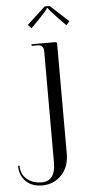

<svg xmlns="http://www.w3.org/2000/svg" viewBox="-143 -699 425 922"><g transform="rotate(-5 69.0 -238.5)"><path d="M0 0ZM133 -666.2 221 -585.2 205 -567.2 164 -609.2Q146.2 -627.5 134.6 -641.1Q123 -654.8 123 -657.2H119Q119 -654.8 107.4 -641.1Q95.8 -627.5 78 -609.2L37 -567.2L21 -585.2L109 -666.2ZM88 -453Q88 -466.5 80.6 -474.8Q73.2 -483 61 -483H30V-491H143Q148.5 -491 150.8 -488.8Q153 -486.5 153 -481V48Q153 110.5 116.1 149.8Q79.2 189 22 189Q-26.2 189 -55.6 160.5Q-85 132 -85 85H-78Q-78 125.5 -50.5 149.8Q-23 174 22 174Q54.2 174 71.1 151.8Q88 129.5 88 86Z"/></g></svg>

Font: FogtwoNo5
Style: Regular
Weight: 400
Designer: gluk (gluksza@wp.pl)
Foundry: gluk (gluksza@wp.pl)
Version: Version 0.87